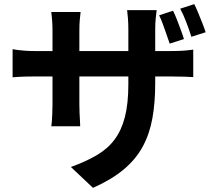

<svg xmlns="http://www.w3.org/2000/svg" viewBox="-20 -830 1040 929"><path d="M817 -778Q827 -759 836.5 -734Q846 -709 855 -685Q864 -661 870 -641L801 -619Q794 -640 785.5 -664Q777 -688 768.5 -712Q760 -736 750 -756ZM920 -810Q930 -790 940 -765.5Q950 -741 959.5 -717Q969 -693 975 -674L906 -652Q896 -684 882 -721Q868 -758 852 -788ZM731 -427Q731 -334 717.5 -258.5Q704 -183 671 -121.5Q638 -60 579 -10.5Q520 39 430 79L323 -22Q395 -48 448 -79Q501 -110 534.5 -155Q568 -200 584.5 -264.5Q601 -329 601 -422V-688Q601 -718 599 -742Q597 -766 595 -781H738Q736 -766 733.5 -742Q731 -718 731 -688ZM370 -772Q368 -758 366 -734.5Q364 -711 364 -681V-324Q364 -302 365 -281.5Q366 -261 367 -245Q368 -229 368 -219H228Q230 -229 231 -244.5Q232 -260 233 -281Q234 -302 234 -324V-682Q234 -704 232.5 -726.5Q231 -749 228 -772ZM41 -592Q50 -590 66 -588Q82 -586 103 -584.5Q124 -583 149 -583H805Q845 -583 870 -585Q895 -587 915 -590V-457Q899 -458 872 -459Q845 -460 806 -460H149Q124 -460 103.5 -459.5Q83 -459 67.5 -458Q52 -457 41 -456Z"/></svg>

Font: Farlight84_Sys_V01
Style: Bold
Weight: 700
Designer: Monotype Design Team, Nadine Chahine and Nizar Qandah
Foundry: Monotype Imaging Inc.
Version: Version 2.004;October 31, 2024;FontCreator 14.0.0.2814 64-bi